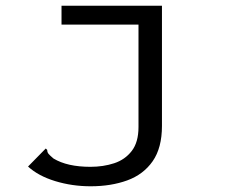

<svg xmlns="http://www.w3.org/2000/svg" viewBox="-20 -477 790 671"><path d="M297 174Q232 174 173 156Q114 138 78 105L133 49L140 42L145 47Q145 55 149.5 60.5Q154 66 167 77Q215 106 296 106Q341 106 379 93.5Q417 81 440.5 50.5Q464 20 464 -33V-391H195V-457H546V-37Q546 40 513.5 86.5Q481 133 424.5 153.5Q368 174 297 174Z"/></svg>

Font: Inconsolata ExtraExpanded
Style: Regular
Weight: 400
Width: 8
Monospace: yes
Designer: Raph Levien, Cyreal, Brenton Simpson
Foundry: Raph Levien, Cyreal, Google
Version: Version 3.000; ttfautohint (v1.8.2.53-6de2)